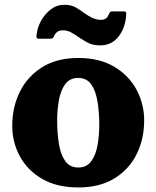

<svg xmlns="http://www.w3.org/2000/svg" viewBox="-20 -786 670 823"><path d="M32.5 -246.5Q32.5 -326.5 65 -392.5Q97.5 -458.5 160.8 -498Q224 -537.5 315.5 -537.5Q407 -537.5 470 -499.8Q533 -462 565.5 -401Q598 -340 598 -270Q598 -190 565.5 -124.8Q533 -59.5 470 -21Q407 17.5 315.5 17.5Q224 17.5 160.8 -19.2Q97.5 -56 65 -116.2Q32.5 -176.5 32.5 -246.5ZM225 -270Q225 -215.5 232.5 -169.5Q240 -123.5 259.5 -95.8Q279 -68 315.5 -68Q351.5 -68 371 -94.8Q390.5 -121.5 398 -163.5Q405.5 -205.5 405.5 -250Q405.5 -304.5 398 -350.5Q390.5 -396.5 371 -424.2Q351.5 -452 315.5 -452Q279 -452 259.5 -425.2Q240 -398.5 232.5 -356.5Q225 -314.5 225 -270ZM409 -591.5Q377.5 -591.5 355.8 -603.2Q334 -615 316 -627.5Q298.5 -640 283 -648Q267.5 -656 250.5 -656Q232 -656 222.8 -647.2Q213.5 -638.5 210 -627Q205 -620 196 -620H147Q138.5 -620 137.2 -623.8Q136 -627.5 136.5 -635Q139.5 -667 156 -696.8Q172.5 -726.5 198 -746Q223.5 -765.5 254.5 -765.5Q286 -765.5 305.2 -754Q324.5 -742.5 342 -729.5Q358.5 -717.5 376.2 -709.2Q394 -701 413.5 -701Q438.5 -701 447 -726Q450 -731 451.5 -734Q453 -737 460 -737H511.5Q518 -737 519.5 -734.5Q521 -732 521 -726Q519 -670.5 489.5 -631Q460 -591.5 409 -591.5Z"/></svg>

Font: Besley* Heavy
Style: Regular
Weight: 800
Designer: Owen Earl
Foundry: indestructible type*
Version: Version 3.000; ttfautohint (v1.8.3)